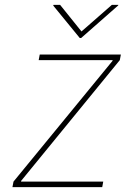

<svg xmlns="http://www.w3.org/2000/svg" viewBox="-20 -770 549 790"><path d="M31.2 0 35.5 -22.7 443.2 -519.9V-522.7H139.2L143.5 -545.5H477.3L473 -522.7L66.8 -25.6V-22.7H404.8L400.6 0ZM227.3 -750 315.3 -640.6 440.3 -750H467.3L465.9 -747.2L313.9 -613.6H308.2L198.9 -747.2L200.3 -750Z"/></svg>

Font: Inter Thin  BETA
Style: Italic
Weight: 100
Italic angle: -9.39999°
Designer: Rasmus Andersson
Foundry: rsms
Version: Version 3.011;git-f93a4a705